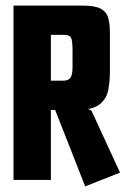

<svg xmlns="http://www.w3.org/2000/svg" viewBox="-20 -640 447 683"><path d="M28 -620H274Q317 -620 337.5 -609.5Q358 -599 364.5 -577.5Q371 -556 371 -524V-387Q371 -351 365 -319.5Q359 -288 334 -268.5Q309 -249 252 -249H161V0H28ZM283 23 173 -257 262 -259 300 -250 306 -245 407 -26ZM205 -353Q224 -353 231 -364Q238 -375 238 -401V-460Q238 -498 232 -507Q226 -516 207 -516H161V-353Z"/></svg>

Font: Smooch Sans ExtraBold
Style: Regular
Weight: 800
Designer: Robert E. Leuschke
Foundry: Robert E. Leuschke
Version: Version 1.010